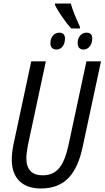

<svg xmlns="http://www.w3.org/2000/svg" viewBox="-20 -1063 595 1093"><path d="M385 -901H435V-911C412 -960 395 -1001 383 -1043H293V-1035C310 -998 355 -934 385 -901ZM302 -781C330 -781 350 -807 350 -844C350 -865 339 -877 318 -877C287 -877 267 -851 267 -818C267 -793 280 -781 302 -781ZM456 -781C483 -781 505 -807 505 -844C505 -866 494 -877 473 -877C442 -877 422 -851 422 -818C422 -793 435 -781 456 -781ZM213 10C356 10 420 -82 451 -229L555 -714H472L370 -237C344 -119 305 -65 222 -65C162 -65 130 -98 130 -162C130 -182 134 -211 139 -237L241 -714H158L57 -242C50 -209 47 -178 47 -154C47 -50 106 10 213 10Z"/></svg>

Font: Noto Sans Condensed
Style: Italic
Weight: 400
Width: 3
Italic angle: -12°
Designer: Monotype Design Team
Foundry: Monotype Imaging Inc.
Version: Version 2.013